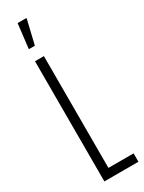

<svg xmlns="http://www.w3.org/2000/svg" viewBox="-235 -923 713 952"><g transform="rotate(-30 122.0 -447.5)"><path d="M49 0V-688H100V-48H244V0ZM53 -755V-760L69 -895H119V-890L87 -755Z"/></g></svg>

Font: Saira Ultra Condensed Light
Style: Regular
Weight: 300
Width: 1
Designer: Hector Gatti with collaboration of the Omnibus-Type team
Foundry: Omnibus-Type
Version: Version 1.001; ttfautohint (v1.8)